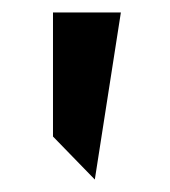

<svg xmlns="http://www.w3.org/2000/svg" viewBox="-20 -770 273 308"><path d="M173.9 -750H65V-551L132.1 -482Z"/></svg>

Font: Asimov
Style: Wid
Weight: 500
Designer: Google
Version: Version 2.000980; 2014